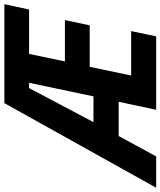

<svg xmlns="http://www.w3.org/2000/svg" viewBox="-8 -808 754 903"><g transform="rotate(-90 369.5 -357.0)"><path d="M-62.5 0 335.4 -713.9H800.8L775.9 -597.7H566.9L531.7 -429.2H726.1L701.2 -312.5H506.3L465.3 -117.7H674.3L649.4 0H304.2L341.8 -176.3H180.7L85 0ZM246.1 -294.9H367.2L431.2 -597.7H406.2Z"/></g></svg>

Font: Open Sans SemiCondensed
Style: Bold Italic
Weight: 700
Width: 4
Italic angle: -12°
Designer: Monotype Design Team
Foundry: Monotype Imaging Inc.
Version: Version 3.003